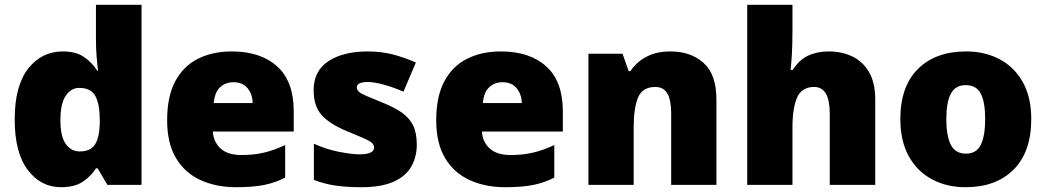

<svg xmlns="http://www.w3.org/2000/svg" viewBox="-20 -780 4414 810"><path d="M237.8 9.8Q152.3 9.8 97.2 -63Q42 -135.7 42 -275.9Q42 -417.5 98.6 -490.2Q155.3 -563 245.1 -563Q300.3 -563 334.2 -539.8Q368.2 -516.6 390.1 -481.9H394Q390.6 -502.9 387.7 -539.8Q384.8 -576.7 384.8 -611.8V-759.8H577.1V0H433.1L392.1 -69.8H384.8Q364.7 -37.1 329.8 -13.7Q294.9 9.8 237.8 9.8ZM315.9 -141.1Q361.8 -141.1 380.6 -170.2Q399.4 -199.2 400.9 -258.8V-273.9Q400.9 -339.4 382.6 -374.3Q364.3 -409.2 314 -409.2Q279.8 -409.2 257.3 -376Q234.9 -342.8 234.9 -272.9Q234.9 -204.1 257.6 -172.6Q280.3 -141.1 315.9 -141.1Z M958 -563Q1079.1 -563 1149.2 -500Q1219.2 -437 1219.2 -310.1V-225.1H877.9Q880.4 -181.6 910.4 -153.8Q940.4 -126 999 -126Q1050.8 -126 1094 -136.2Q1137.2 -146.5 1183.1 -168V-30.8Q1143.1 -9.8 1095.7 0Q1048.3 9.8 976.1 9.8Q892.6 9.8 826.7 -20Q760.7 -49.8 722.9 -112.3Q685.1 -174.8 685.1 -272.9Q685.1 -372.6 719.2 -436.8Q753.4 -501 814.9 -532Q876.5 -563 958 -563ZM964.8 -433.1Q931.2 -433.1 908.4 -411.9Q885.7 -390.6 881.8 -345.2H1045.9Q1045.4 -381.8 1024.7 -407.5Q1003.9 -433.1 964.8 -433.1Z M1738.3 -169.9Q1738.3 -117.2 1714.8 -76.7Q1691.4 -36.1 1639.9 -13.2Q1588.4 9.8 1504.4 9.8Q1445.3 9.8 1398.7 3.4Q1352.1 -2.9 1304.2 -21V-173.8Q1356.4 -149.9 1410.6 -139.4Q1464.8 -128.9 1496.1 -128.9Q1558.1 -128.9 1558.1 -157.2Q1558.1 -169.4 1548.1 -178Q1538.1 -186.5 1512.5 -197.8Q1486.8 -209 1440.4 -228Q1371.1 -256.8 1337.2 -294.4Q1303.2 -332 1303.2 -399.9Q1303.2 -481 1365.7 -522Q1428.2 -563 1531.2 -563Q1585.9 -563 1634.3 -551Q1682.6 -539.1 1734.4 -516.1L1682.1 -393.1Q1641.1 -411.6 1599.1 -422.9Q1557.1 -434.1 1532.2 -434.1Q1485.4 -434.1 1485.4 -411.1Q1485.4 -400.9 1493.9 -393.1Q1502.4 -385.3 1526.4 -375Q1550.3 -364.7 1596.2 -346.2Q1644.5 -326.7 1676 -304.4Q1707.5 -282.2 1722.9 -250.5Q1738.3 -218.8 1738.3 -169.9Z M2093.3 -563Q2214.4 -563 2284.4 -500Q2354.5 -437 2354.5 -310.1V-225.1H2013.2Q2015.6 -181.6 2045.7 -153.8Q2075.7 -126 2134.3 -126Q2186 -126 2229.2 -136.2Q2272.5 -146.5 2318.4 -168V-30.8Q2278.3 -9.8 2231 0Q2183.6 9.8 2111.3 9.8Q2027.8 9.8 1961.9 -20Q1896 -49.8 1858.2 -112.3Q1820.3 -174.8 1820.3 -272.9Q1820.3 -372.6 1854.5 -436.8Q1888.7 -501 1950.2 -532Q2011.7 -563 2093.3 -563ZM2100.1 -433.1Q2066.4 -433.1 2043.7 -411.9Q2021 -390.6 2017.1 -345.2H2181.2Q2180.7 -381.8 2159.9 -407.5Q2139.2 -433.1 2100.1 -433.1Z M2808.6 -563Q2894 -563 2948.2 -514.6Q3002.4 -466.3 3002.4 -359.9V0H2811.5V-301.8Q2811.5 -356.9 2795.7 -385Q2779.8 -413.1 2744.6 -413.1Q2690.4 -413.1 2671.9 -368.9Q2653.3 -324.7 2653.3 -242.2V0H2462.4V-553.2H2606.4L2632.3 -480H2639.6Q2665.5 -519 2707.8 -541Q2750 -563 2808.6 -563Z M3323.2 -759.8V-651.9Q3323.2 -590.3 3320.6 -548.6Q3317.9 -506.8 3315.4 -484.9H3324.2Q3351.6 -527.8 3389.4 -545.4Q3427.2 -563 3476.6 -563Q3531.2 -563 3575.4 -542Q3619.6 -521 3646 -476.3Q3672.4 -431.6 3672.4 -359.9V0H3480.5V-301.8Q3480.5 -413.1 3414.6 -413.1Q3362.8 -413.1 3343 -368.9Q3323.2 -324.7 3323.2 -243.2V0H3132.3V-759.8Z M4330.6 -277.8Q4330.6 -139.2 4256.3 -64.7Q4182.1 9.8 4053.2 9.8Q3973.6 9.8 3911.4 -23.7Q3849.1 -57.1 3813.7 -121.3Q3778.3 -185.5 3778.3 -277.8Q3778.3 -415 3852.5 -489Q3926.8 -563 4056.2 -563Q4135.7 -563 4197.8 -529.8Q4259.8 -496.6 4295.2 -433.1Q4330.6 -369.6 4330.6 -277.8ZM3972.2 -277.8Q3972.2 -207 3991.2 -169.4Q4010.3 -131.8 4055.2 -131.8Q4099.6 -131.8 4117.9 -169.4Q4136.2 -207 4136.2 -277.8Q4136.2 -348.6 4117.7 -384.8Q4099.1 -420.9 4054.2 -420.9Q4010.7 -420.9 3991.5 -384.8Q3972.2 -348.6 3972.2 -277.8Z"/></svg>

Font: Open Sans ExtraBold
Style: Regular
Weight: 800
Designer: Monotype Design Team
Foundry: Monotype Imaging Inc.
Version: Version 3.003; ttfautohint (v1.8.4)